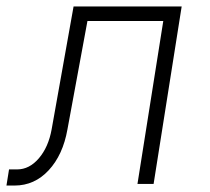

<svg xmlns="http://www.w3.org/2000/svg" viewBox="-30 -570 650 595"><path d="M-10 5 -2 -45H23Q61 -45 90.5 -79.5Q120 -114 130 -169L198 -550H533L446 0H396L476 -505H241L179 -169Q165 -90 121 -42.5Q77 5 15 5Z"/></svg>

Font: NKDuy Mono Thin
Style: Italic
Weight: 100
Italic angle: -9°
Monospace: yes
Designer: NKDuy
Foundry: NKDuy
Version: Version 2.251; ttfautohint (v1.8.4.7-5d5b)